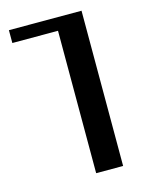

<svg xmlns="http://www.w3.org/2000/svg" viewBox="-109 -783 660 853"><g transform="rotate(-15 220.5 -357.0)"><path d="M226 0H350V-714H16V-655H226Z"/></g></svg>

Font: Noto Serif Georgian SemiCondensed Semi
Style: Regular
Weight: 600
Width: 4
Designer: Monotype Design Team
Foundry: Monotype Imaging Inc.
Version: Version 1.901